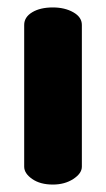

<svg xmlns="http://www.w3.org/2000/svg" viewBox="-20 -496 284 516"><path d="M122 0Q88 0 66.5 -15Q45 -30 45 -48V-429Q45 -450 66.5 -463Q88 -476 122 -476Q154 -476 177 -463Q200 -450 200 -429V-48Q200 -30 177 -15Q154 0 122 0Z"/></svg>

Font: Dosis ExtraBold
Style: Regular
Weight: 800
Designer: EdgarTolentino, PabloImpallari, IginoMarini
Foundry: EdgarTolentino, PabloImpallari, IginoMarini
Version: Version 3.001; ttfautohint (v1.8.2)